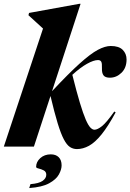

<svg xmlns="http://www.w3.org/2000/svg" viewBox="-38 -765 680 1002"><path d="M382.5 -745 233.5 -289Q320.5 -382 377.5 -433.2Q434.5 -484.5 472.5 -504.8Q510.5 -525 540 -525Q582.5 -525 602.5 -504.8Q622.5 -484.5 622.5 -454.5Q622.5 -411 596 -385.2Q569.5 -359.5 535.5 -359.5Q511 -359.5 502 -372Q493 -384.5 494 -409.5Q495 -435 490.2 -443.2Q485.5 -451.5 473.5 -451.5Q451 -451.5 416 -432Q381 -412.5 339.5 -374.5Q362 -284.5 379 -228.2Q396 -172 409.2 -141.5Q422.5 -111 433.5 -99.5Q444.5 -88 455 -88Q470.5 -88 494 -106.5Q517.5 -125 558.5 -183L565.5 -178.5Q526 -105.5 492 -63.5Q458 -21.5 426.5 -4.2Q395 13 363.5 13Q343.5 13 327 2.2Q310.5 -8.5 295 -38Q279.5 -67.5 262.8 -122.2Q246 -177 225.5 -264L139 0H-18L186.5 -616Q173 -628.5 152.5 -647.2Q132 -666 110.5 -685.5L113.5 -697.5L375 -745ZM150.5 106Q150.5 80 172.2 60.2Q194 40.5 227 40.5Q253.5 40.5 268.5 55.5Q283.5 70.5 283.5 98Q283.5 119.5 269.5 145.2Q255.5 171 219 191.2Q182.5 211.5 114.5 216.5L121 196Q165 192.5 184.2 179Q203.5 165.5 203.5 147Q203.5 131 190.2 124.2Q177 117.5 163.8 114.5Q150.5 111.5 150.5 106Z"/></svg>

Font: Newsreader 72pt
Style: Bold Italic
Weight: 700
Italic angle: -17°
Designer: Hugues Gentile
Foundry: Production Type
Version: Version 1.003; ttfautohint (v1.8.3)